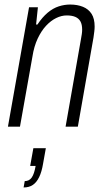

<svg xmlns="http://www.w3.org/2000/svg" viewBox="-20 -558 465 846"><path d="M15 0 108 -526H147L139 -450H145Q167 -483 190.5 -502.5Q214 -522 239 -530Q264 -538 289 -538Q321 -538 345.5 -528Q370 -518 383.5 -497Q397 -476 397 -441Q397 -431 395.5 -419Q394 -407 392 -393L323 0H269L337 -387Q339 -398 340.5 -408Q342 -418 342 -427Q342 -450 334.5 -463.5Q327 -477 312 -483.5Q297 -490 274 -490Q251 -490 227.5 -478.5Q204 -467 183 -444.5Q162 -422 146 -388Q130 -354 123 -309L68 0ZM84 268 89 240Q109 240 120 224Q131 208 137 173H113L127 95H182L170 162Q164 199 152.5 222.5Q141 246 124.5 257Q108 268 84 268Z"/></svg>

Font: Archivo Condensed ExtraLight
Style: Italic
Weight: 250
Width: 3
Italic angle: -10°
Designer: Hector Gatti
Foundry: Omnibus-Type
Version: Version 2.001